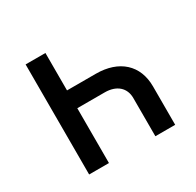

<svg xmlns="http://www.w3.org/2000/svg" viewBox="-125 -690 849 831"><g transform="rotate(-30 300.0 -275.0)"><path d="M195 -550H96V0H195V-274H332C391 -274 427 -242 427 -191V0H526V-192C526 -298 455 -363 339 -363H195Z"/></g></svg>

Font: JetBrains Mono Medium
Style: Regular
Weight: 436
Monospace: yes
Designer: Philipp Nurullin, Konstantin Bulenkov
Foundry: JetBrains
Version: Version 2.305